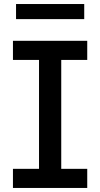

<svg xmlns="http://www.w3.org/2000/svg" viewBox="-20 -929 495 949"><path d="M411.2 0H44V-94.5H172.9V-632.8H44V-727.3H411.2V-632.8H282.7V-94.5H411.2ZM396.3 -834.5H59.3V-909.1H396.3Z"/></svg>

Font: Linik Sans Medium
Style: Regular
Weight: 500
Designer: Rasmus Andersson (font), Cristiano Sobral (main changes)
Foundry: rsms
Version: Version 3.018;June 1, 2022;FontCreator 14.0.0.2814 64-bit; t